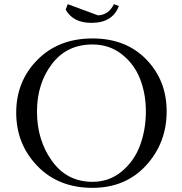

<svg xmlns="http://www.w3.org/2000/svg" viewBox="-20 -896 877 924"><path d="M425 -711Q586 -711 684 -610Q782 -509 782 -360Q782 -208 683 -100Q584 8 425 8Q261 8 159.5 -97.5Q58 -203 58 -354Q58 -505 160 -608Q262 -711 425 -711ZM158 -359Q158 -222 230 -121.5Q302 -21 425 -21Q506 -21 566 -71Q626 -121 654 -196.5Q682 -272 682 -360Q682 -445 654 -516.5Q626 -588 566 -635Q506 -682 425 -682Q301 -682 229.5 -587.5Q158 -493 158 -359ZM296 -850 306 -876 452 -822Q504 -825 528 -876L552 -867Q522 -786 420 -786Q331 -786 296 -850Z"/></svg>

Font: Dihjauti
Style: Bold
Weight: 700
Designer: T. Christopher White
Version: Version 3.0.0